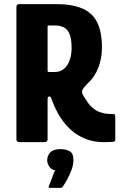

<svg xmlns="http://www.w3.org/2000/svg" viewBox="-20 -693 600 936"><path d="M75 0Q60 0 60 -14V-658Q60 -673 75 -673H252Q331 -673 380.5 -652Q430 -631 453.5 -584.5Q477 -538 477 -460Q477 -410 459.5 -363.5Q442 -317 405 -284Q390 -269 382.5 -256.5Q375 -244 388 -224Q397 -210 405.5 -197Q414 -184 424 -174Q434 -164 447 -156Q461 -147 480.5 -142Q500 -137 527 -137Q538 -137 540 -134.5Q542 -132 542 -120V-13Q542 -7 539.5 -4.5Q537 -2 525.5 -1Q514 0 486 0Q444 0 408.5 -12Q373 -24 344 -45Q320 -63 299.5 -87Q279 -111 263 -139.5Q247 -168 235 -200Q234 -202 230.5 -212Q227 -222 223 -222H217Q212 -222 212 -206V-14Q212 0 196 0ZM212 -350Q212 -345 213.5 -343.5Q215 -342 220 -342H247Q285 -342 307 -374.5Q329 -407 329 -459Q329 -505 318.5 -528.5Q308 -552 289.5 -560.5Q271 -569 246 -569H219Q215 -569 213.5 -568Q212 -567 212 -560ZM338 88Q338 110 329 134.5Q320 159 308 181Q296 203 287 216Q282 223 274 223Q261 223 249 223Q237 223 225 223Q217 223 217 220Q217 217 221 207Q226 196 234 173Q242 150 249 137Q229 134 219.5 118Q210 102 210 89Q210 66 225 50Q240 34 275 34Q301 34 319.5 44Q338 54 338 88Z"/></svg>

Font: Glory Thin ExtraBold
Style: Regular
Weight: 800
Version: Version 1.011